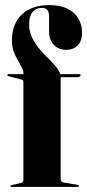

<svg xmlns="http://www.w3.org/2000/svg" viewBox="-20 -735 342 755"><path d="M218.5 -31.5Q218.5 -25.5 221.5 -22Q224.5 -18.5 231 -17L284 -8.5Q287 -8.5 288.8 -7.5Q290.5 -6.5 290.5 -4Q290.5 0 285.5 0H24Q23 0 21.8 -0.8Q20.5 -1.5 20.5 -3Q20.5 -4.5 21.5 -5.5Q22.5 -6.5 25.5 -7L61.5 -15.5Q67 -17 69.5 -20Q72 -23 72 -27V-412.5Q72 -416 70.5 -418.8Q69 -421.5 65.5 -422L13 -435.5Q11 -436.5 10 -437.2Q9 -438 9 -439.5Q9 -441 10.5 -442.2Q12 -443.5 13.5 -443.5H80L72.5 -438V-442.5Q72.5 -456 65.8 -469.5Q59 -483 50 -498.2Q41 -513.5 34 -532.5Q27 -551.5 27 -575.5Q27 -642 66.2 -678.5Q105.5 -715 173.5 -715Q217.5 -715 246 -700.5Q274.5 -686 288.5 -661.8Q302.5 -637.5 302.5 -608Q302.5 -572.5 285 -555.8Q267.5 -539 239.5 -539Q211 -539 192 -558.5Q173 -578 173 -610.5V-669.5Q173 -688 166.2 -696Q159.5 -704 144.5 -704Q121.5 -704 108 -687.5Q94.5 -671 94.5 -640Q94.5 -610 107 -585.2Q119.5 -560.5 137.8 -539.5Q156 -518.5 174.5 -500.5Q193 -482.5 205.2 -466.2Q217.5 -450 217.5 -435V-430L210.5 -443.5H290.5Q294 -443.5 295.5 -442.8Q297 -442 297 -439.5Q297 -435.5 292.8 -433.5Q288.5 -431.5 281.5 -431.5H218.5Z"/></svg>

Font: Fraunces 120pt
Style: Bold
Weight: 700
Version: Version 1.000;[b76b70a41]